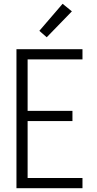

<svg xmlns="http://www.w3.org/2000/svg" viewBox="-20 -995 515 1015"><path d="M67 0V-735H416V-681H126V-409H363V-355H126V-54H416V0ZM227 -798 188 -832 311 -975 360 -935Z"/></svg>

Font: Iosevka QP Light
Style: Regular
Weight: 300
Designer: Belleve Invis
Foundry: Belleve Invis
Version: Version 20.0.0; ttfautohint (v1.8.4)